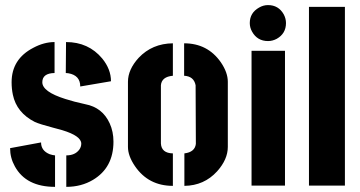

<svg xmlns="http://www.w3.org/2000/svg" viewBox="-20 -726 1410 751"><path d="M19.5 -146.5 140.6 -168.9Q140.6 -136.7 173.8 -123Q185.5 -119.1 195.3 -118.2V4.9Q82 4.9 38.1 -75.2Q19.5 -108.4 19.5 -146.5ZM25.4 -404.3Q25.4 -495.1 110.4 -539.1Q152.3 -561.5 193.4 -561.5V-440.4Q145.5 -439.5 145.5 -404.3Q145.5 -367.2 235.4 -338.9Q268.6 -328.1 313.5 -318.4Q380.9 -305.7 409.2 -243.2Q423.8 -210.9 423.8 -171.9Q423.8 -70.3 343.8 -22.5Q297.9 4.9 239.3 4.9V-118.2Q273.4 -118.2 290 -140.6Q297.9 -151.4 297.9 -164.1Q297.9 -194.3 223.6 -216.8Q211.9 -219.7 187.5 -226.6Q135.7 -240.2 116.2 -249Q44.9 -285.2 30.3 -355.5Q25.4 -378.9 25.4 -404.3ZM237.3 -440.4 238.3 -561.5Q326.2 -561.5 379.9 -497.1Q414.1 -455.1 414.1 -408.2L293.9 -387.7Q293.9 -431.6 247.1 -439.5Q241.2 -440.4 237.3 -440.4Z M480.5 -151.4V-406.2Q480.5 -454.1 522.5 -500Q575.2 -555.7 656.2 -556.6V-429.7Q612.3 -425.8 609.4 -392.6V-165Q611.3 -127 656.2 -126V1Q560.5 1 507.8 -76.2Q480.5 -116.2 480.5 -151.4ZM701.2 1V-126Q742.2 -130.9 746.1 -163.1L745.1 -392.6Q738.3 -427.7 700.2 -429.7V-556.6Q792 -556.6 843.8 -482.4Q871.1 -442.4 871.1 -406.2V-151.4Q871.1 -102.5 829.1 -55.7Q778.3 0 701.2 1Z M957 -635.7Q957 -675.8 993.2 -696.3Q1009.8 -706.1 1028.3 -706.1Q1069.3 -706.1 1089.8 -669.9Q1098.6 -653.3 1098.6 -635.7Q1098.6 -594.7 1062.5 -574.2Q1045.9 -565.4 1028.3 -565.4Q986.3 -565.4 965.8 -602.5Q957 -618.2 957 -635.7ZM963.9 0V-527.3H1094.7V0Z M1188.5 0V-699.2H1329.1V0Z"/></svg>

Font: Post No Bills Colombo
Style: ExtraBold
Weight: 900
Designer: Kosala Senevirathne, Siva Puranthara, Lasantha Premarathna, Tharique Azeez
Foundry: Mooniak
Version: Version 1.220 ; ttfautohint (v1.5)